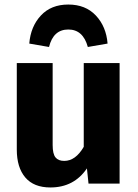

<svg xmlns="http://www.w3.org/2000/svg" viewBox="-20 -809 608 846"><path d="M370 0 363 -67Q306 17 202 17Q129 17 91.5 -27Q54 -71 54 -150V-531H212V-170Q212 -131 224.5 -115.5Q237 -100 263 -100Q313 -100 349 -162V-531H507V0ZM454 -617 367 -602Q346 -679 281 -679Q215 -679 196 -602L109 -617Q115 -692 160 -740.5Q205 -789 281 -789Q357 -789 402.5 -740.5Q448 -692 454 -617Z"/></svg>

Font: Fira Sans BGR
Style: Bold
Weight: 700
Designer: bBox Type GmbH & Carrois Corporate GbR & Edenspiekermann AG
Foundry: bBox Type GmbH & Carrois Corporate GbR & Edenspiekermann AG
Version: Version 4.301